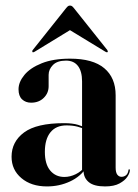

<svg xmlns="http://www.w3.org/2000/svg" viewBox="-20 -660 496 689"><path d="M280 -46.5V-51L274.5 -46V-368Q274.5 -404 259.8 -423.2Q245 -442.5 217 -442.5Q185.5 -442.5 170 -426.8Q154.5 -411 154.5 -391.5V-350.5Q154.5 -326 137 -308.8Q119.5 -291.5 91.5 -291.5Q72 -291.5 59.2 -303.5Q46.5 -315.5 46.5 -339.5Q46.5 -365.5 67.5 -391Q88.5 -416.5 129.8 -433Q171 -449.5 231.5 -449.5Q313.5 -449.5 354.2 -415.2Q395 -381 395 -318V-58.5Q395 -41 401 -33.2Q407 -25.5 416 -25.5Q425 -25.5 432 -31Q439 -36.5 441 -49Q441 -51 441.8 -51.8Q442.5 -52.5 443.5 -52.5Q445 -52.5 445.5 -51.8Q446 -51 446 -49Q446 -39.5 437.2 -26Q428.5 -12.5 409 -1.8Q389.5 9 357 9Q317 9 298.5 -6.5Q280 -22 280 -46.5ZM21.5 -97.5Q21.5 -151.5 66.5 -184.8Q111.5 -218 209.5 -218Q240.5 -218 260.2 -212Q280 -206 296.5 -197L292.5 -193Q275.5 -201 258 -205.5Q240.5 -210 218.5 -210Q181 -210 161 -185.2Q141 -160.5 141 -115Q141 -71 160.2 -48Q179.5 -25 211 -25Q231.5 -25 252 -35Q272.5 -45 286 -63.5L291 -60Q269.5 -26.5 231.2 -8.8Q193 9 148.5 9Q92 9 56.8 -20.8Q21.5 -50.5 21.5 -97.5ZM260 -569.5H202L358 -474.5Q360.5 -473 362.5 -472.5Q364.5 -472 366 -473Q367 -474 366.8 -476Q366.5 -478 365 -480.5L245.5 -630.5Q241.5 -635.5 238.5 -637.8Q235.5 -640 231 -640Q227 -640 224 -637.8Q221 -635.5 217 -630.5L97.5 -480.5Q95.5 -478 95.8 -476Q96 -474 96.5 -473Q98 -472 100 -472.5Q102 -473 104.5 -474.5Z"/></svg>

Font: Fraunces 120pt SemiBold
Style: Regular
Weight: 600
Version: Version 1.000;[b76b70a41]